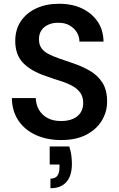

<svg xmlns="http://www.w3.org/2000/svg" viewBox="-20 -732 634 1020"><path d="M305 12Q229 12 170 -15Q111 -42 77.5 -92Q44 -142 43 -211H170Q171 -176 187 -148.5Q203 -121 232.5 -105Q262 -89 304 -89Q341 -89 367.5 -100.5Q394 -112 408 -133.5Q422 -155 422 -184Q422 -218 406.5 -239.5Q391 -261 363.5 -276Q336 -291 300.5 -302Q265 -313 226 -327Q145 -354 103 -397.5Q61 -441 61 -514Q61 -575 90.5 -619Q120 -663 172.5 -687.5Q225 -712 294 -712Q364 -712 416 -687Q468 -662 498.5 -617.5Q529 -573 530 -511H402Q402 -537 388.5 -559.5Q375 -582 350.5 -596.5Q326 -611 292 -611Q262 -612 238 -601.5Q214 -591 200.5 -571.5Q187 -552 187 -523Q187 -495 200 -476.5Q213 -458 237 -445.5Q261 -433 292.5 -422Q324 -411 362 -398Q414 -381 456.5 -356.5Q499 -332 524 -293Q549 -254 549 -192Q549 -138 521 -91.5Q493 -45 439 -16.5Q385 12 305 12ZM248 268V217Q273 217 284.5 202Q296 187 296 157V142H244V46H348Q356 70 359 94Q362 118 362 138Q362 201 333 234.5Q304 268 248 268Z"/></svg>

Font: DM Sans 24pt SemiBold
Style: Regular
Weight: 600
Designer: Colophon Foundry, Jonny Pinhorn
Foundry: Colophon Foundry
Version: Version 4.004;gftools[0.9.30]